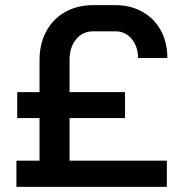

<svg xmlns="http://www.w3.org/2000/svg" viewBox="-20 -728 708 748"><path d="M251 -102H630V0H44V-102H134V-268H47V-369H134V-494Q134 -557 160 -605.5Q186 -654 233.5 -681Q281 -708 343 -708H429Q489 -708 535 -682Q581 -656 606.5 -609.5Q632 -563 632 -502H518Q517 -548 492.5 -577Q468 -606 429 -606H343Q302 -606 276.5 -575Q251 -544 251 -494V-369H467V-268H251Z"/></svg>

Font: Bai Jamjuree SemiBold
Style: Regular
Weight: 600
Version: Version 1.000; ttfautohint (v1.6)